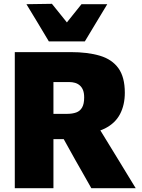

<svg xmlns="http://www.w3.org/2000/svg" viewBox="-20 -986 744 1006"><path d="M57.5 0Q57.5 -56.5 57.5 -109.8Q57.5 -163 57.5 -230.5V-474.5Q57.5 -544.5 57.5 -599.8Q57.5 -655 57.5 -713Q92 -713 140.2 -713Q188.5 -713 242.8 -713Q297 -713 349.5 -713Q440 -713 503.5 -694Q567 -675 600.5 -628.5Q634 -582 634 -500Q634 -436 608.8 -388Q583.5 -340 530 -313Q476.5 -286 392 -286L474.5 -354L563 -209.5Q583.5 -176 606.8 -138Q630 -100 652 -63.8Q674 -27.5 691 0H458.5Q436 -40 415.2 -76.5Q394.5 -113 374.5 -148L268 -339.5L389.5 -257H222.5V-389.5H332.5Q359.5 -389.5 379.5 -396.8Q399.5 -404 410.2 -422.8Q421 -441.5 421 -475.5Q421 -498.5 415 -513.8Q409 -529 398 -538.5Q387 -548 373 -552Q359 -556 343.5 -556H112L260 -680Q260 -621 260 -565.8Q260 -510.5 260 -441V-230.5Q260 -163 260 -109.8Q260 -56.5 260 0ZM236 -769Q206.5 -818.5 177 -867.5Q147.5 -916.5 118.5 -964L252 -966Q277 -935 302.2 -903.8Q327.5 -872.5 353 -840.5H308Q333 -872 358 -903Q383 -934 407 -964H542Q513 -916.5 483.8 -867.5Q454.5 -818.5 424.5 -769Z"/></svg>

Font: Commissioner Thin ExtraBold
Style: Regular
Weight: 800
Version: Version 1.000